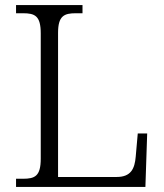

<svg xmlns="http://www.w3.org/2000/svg" viewBox="-20 -734 645 754"><path d="M43 0H551L558 -210H521L513 -119C509 -71 494 -39 438 -39H208V-605C208 -672 232 -682 278 -682H304V-714H43V-682H70C117 -682 140 -672 140 -603V-111C140 -42 117 -32 70 -32H43Z"/></svg>

Font: Noto Serif Georgian Light
Style: Regular
Weight: 300
Designer: Monotype Design Team, Akaki Razmadze
Foundry: Google LLC
Version: Version 2.003